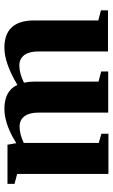

<svg xmlns="http://www.w3.org/2000/svg" viewBox="160 -659 513 873"><g transform="rotate(90 416.5 -222.5)"><path d="M631 -40 598 -21Q530 14 475 14Q393 14 366 -45Q267 14 197 14Q73 14 73 -121V-413L27 -425V-457H214V-413V-140Q214 -99 230 -77Q247 -54 278 -54Q314 -54 356 -75Q351 -98 351 -122V-414L305 -426V-458H492V-414V-141Q492 -100 508 -78Q525 -55 556 -55Q589 -55 630 -74V-415L588 -427V-459H771V-415V-44L816 -32V0H638Z"/></g></svg>

Font: Libra Serif Modern
Style: Bold
Weight: 700
Designer: Stefan Peev, Context Ltd
Foundry: Ascender Corporation
Version: Version 1.000